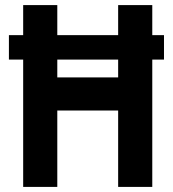

<svg xmlns="http://www.w3.org/2000/svg" viewBox="-20 -734 679 754"><path d="M15 -500V-596H71V-714H205V-596H444V-714H578V-596H624V-500H578V0H444V-300H205V0H71V-500ZM205 -500V-430H444V-500Z"/></svg>

Font: Foldit Thin SemiBold
Style: Regular
Weight: 600
Version: Version 1.003